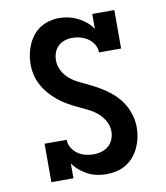

<svg xmlns="http://www.w3.org/2000/svg" viewBox="-84 -813 768 890"><g transform="rotate(-10 300.0 -367.5)"><path d="M346 8Q324 8 301.5 3.5Q279 -1 259 -11.5Q239 -22 221.5 -36.5Q204 -51 191 -70V0H87V-181H191Q191 -161 201.5 -143.5Q212 -126 228 -114.5Q244 -103 263.5 -98Q283 -93 302 -93Q322 -93 340.5 -98.5Q359 -104 373.5 -116.5Q388 -129 395 -147Q402 -165 402 -184Q402 -210 389 -233Q376 -256 356.5 -272.5Q337 -289 313.5 -300.5Q290 -312 266.5 -323Q243 -334 220.5 -347Q198 -360 178 -376.5Q158 -393 141 -412.5Q124 -432 111.5 -455Q99 -478 93 -503Q87 -528 87 -554Q87 -578 91.5 -601Q96 -624 105.5 -646Q115 -668 130 -687Q145 -706 165 -718.5Q185 -731 208 -737Q231 -743 255 -743Q277 -743 299 -738Q321 -733 341 -723Q361 -713 378.5 -698.5Q396 -684 409 -665V-735H513V-554H409Q409 -574 398.5 -591.5Q388 -609 372 -620Q356 -631 337 -636.5Q318 -642 298 -642Q280 -642 262.5 -636.5Q245 -631 231.5 -618Q218 -605 212 -587.5Q206 -570 206 -552Q206 -526 218.5 -502.5Q231 -479 251 -462.5Q271 -446 294.5 -435Q318 -424 341 -412.5Q364 -401 386.5 -388Q409 -375 429.5 -359Q450 -343 467 -323.5Q484 -304 496 -281Q508 -258 514.5 -232.5Q521 -207 521 -181Q521 -157 516 -133.5Q511 -110 501 -88Q491 -66 475 -47Q459 -28 438.5 -15.5Q418 -3 394 2.5Q370 8 346 8Z"/></g></svg>

Font: Iosevka Etoile
Style: Bold
Weight: 700
Designer: Belleve Invis
Foundry: Belleve Invis
Version: Version 28.1.0; ttfautohint (v1.8.4)